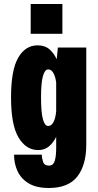

<svg xmlns="http://www.w3.org/2000/svg" viewBox="-20 -737 490 957"><path d="M170.5 11Q110 11 72.5 -51.5Q35 -114 35 -251Q35 -388 70.8 -449.5Q106.5 -511 167.5 -511Q204 -511 226.8 -491Q249.5 -471 262.5 -441.5L268.5 -500H410V-16Q410 85.5 365.5 142.8Q321 200 223.5 200Q161 200 123 177Q85 154 67.5 116.2Q50 78.5 50 34H188.5Q188.5 51.5 194.8 70Q201 88.5 224.5 88.5Q245 88.5 252.5 65.5Q260 42.5 260 1.5V-55Q246.5 -26.5 224.5 -7.8Q202.5 11 170.5 11ZM184.5 -251Q184.5 -177.5 193.8 -143.2Q203 -109 220 -109Q236.5 -109 246.8 -129Q257 -149 260 -182V-325Q257 -352.5 246.8 -371.8Q236.5 -391 220 -391Q203.5 -391 194 -357.8Q184.5 -324.5 184.5 -251ZM133 -717H291V-568.5H133Z"/></svg>

Font: Trispace Condensed
Style: Bold
Weight: 700
Width: 3
Designer: Tyler Finck
Foundry: Etcetera Type Company
Version: Version 1.210; ttfautohint (v1.8.3)